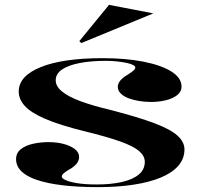

<svg xmlns="http://www.w3.org/2000/svg" viewBox="-20 -754 827 789"><path d="M382 15Q301 15 238 7.5Q175 0 132 -14.5Q89 -29 67.5 -50.5Q46 -72 46 -100Q46 -125 65 -140.5Q84 -156 115 -163Q146 -170 179 -170Q213 -170 241.5 -162.5Q270 -155 287.5 -141.5Q305 -128 305 -109Q305 -96 297.5 -85Q290 -74 274 -63Q252 -51 243 -43Q234 -35 234 -28Q234 -21 250.5 -13.5Q267 -6 299 -1Q331 4 378 4Q436 4 480.5 -6Q525 -16 550 -36.5Q575 -57 575 -89Q575 -113 552 -133Q529 -153 474.5 -172.5Q420 -192 326 -215Q225 -240 166 -265.5Q107 -291 82 -318.5Q57 -346 57 -378Q57 -442 148 -478.5Q239 -515 402 -515Q497 -515 570 -500.5Q643 -486 684.5 -460Q726 -434 726 -398Q726 -377 708 -363Q690 -349 661.5 -342Q633 -335 601 -335Q576 -335 551.5 -339Q527 -343 507.5 -350.5Q488 -358 476 -370Q464 -382 464 -397Q464 -423 503 -446Q522 -458 529 -464.5Q536 -471 536 -477Q536 -482 526.5 -487Q517 -492 500.5 -495.5Q484 -499 462 -501.5Q440 -504 415 -504Q354 -504 307.5 -495Q261 -486 235 -468.5Q209 -451 209 -424Q209 -399 235.5 -377.5Q262 -356 312.5 -337.5Q363 -319 435 -302Q547 -273 613.5 -248Q680 -223 709 -197Q738 -171 738 -140Q738 -102 713 -73Q688 -44 641 -24.5Q594 -5 528.5 5Q463 15 382 15ZM314 -577 306 -585 428 -734 610 -699Z"/></svg>

Font: Kalnia SemiExpanded Medium
Style: Regular
Weight: 500
Width: 6
Designer: Frida Medrano
Foundry: Frida Medrano
Version: Version 1.105